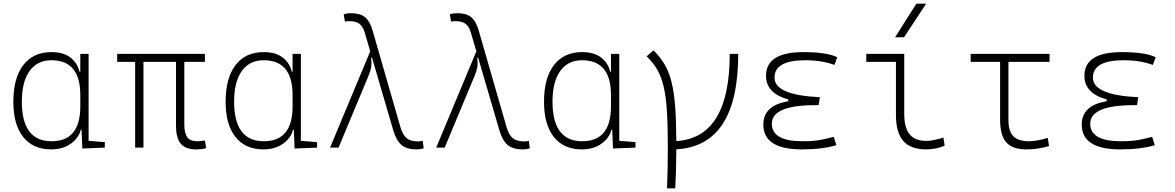

<svg xmlns="http://www.w3.org/2000/svg" viewBox="-20 -815 6485 1060"><path d="M262.7 9.8Q163.1 9.8 108.4 -58.3Q53.7 -126.5 53.7 -253.9Q53.7 -384.3 108.6 -455.8Q163.6 -527.3 263.7 -527.3Q330.6 -527.3 369.1 -497.3Q407.7 -467.3 418.9 -418.9H423.3V-517.6H469.2V-37.6L558.6 -30.3V0L434.6 4.9L430.2 -98.6H425.8Q419.9 -71.8 398.9 -46.9Q377.9 -22 343.5 -6.1Q309.1 9.8 262.7 9.8ZM423.3 -226.6V-291Q423.3 -482.4 263.7 -482.4Q185.5 -482.4 143.1 -422.9Q100.6 -363.3 100.6 -253.9Q100.6 -35.2 264.6 -35.2Q423.3 -35.2 423.3 -226.6Z M1063.5 9.8Q1004.4 9.8 978 -21.5Q951.7 -52.7 951.7 -122.1V-473.6H772V0H726.1V-473.6H627V-517.6H1111.3V-473.6H997.6V-127Q997.6 -78.6 1014.4 -56.9Q1031.2 -35.2 1068.4 -35.2Q1074.7 -35.2 1085 -36.1Q1095.2 -37.1 1111.3 -39.1L1118.2 2.9Q1093.8 9.8 1063.5 9.8Z M1434.6 9.8Q1335 9.8 1280.3 -58.3Q1225.6 -126.5 1225.6 -253.9Q1225.6 -384.3 1280.5 -455.8Q1335.4 -527.3 1435.5 -527.3Q1502.4 -527.3 1541 -497.3Q1579.6 -467.3 1590.8 -418.9H1595.2V-517.6H1641.1V-37.6L1730.5 -30.3V0L1606.4 4.9L1602.1 -98.6H1597.7Q1591.8 -71.8 1570.8 -46.9Q1549.8 -22 1515.4 -6.1Q1481 9.8 1434.6 9.8ZM1595.2 -226.6V-291Q1595.2 -482.4 1435.5 -482.4Q1357.4 -482.4 1314.9 -422.9Q1272.5 -363.3 1272.5 -253.9Q1272.5 -35.2 1436.5 -35.2Q1595.2 -35.2 1595.2 -226.6Z M2279.3 9.8Q2226.1 9.8 2196.8 -14.6Q2167.5 -39.1 2150.4 -98.1L2033.7 -497.1L2028.8 -495.6Q2032.7 -464.8 2029.1 -443.6Q2025.4 -422.4 2014.2 -396L1849.1 0H1802.2L2023.9 -531.7L1993.7 -634.8Q1983.4 -669.4 1964.1 -683.8Q1944.8 -698.2 1907.7 -698.2Q1896 -698.2 1884.3 -695.8L1877.4 -736.3Q1897.5 -742.2 1917.5 -742.2Q1968.3 -742.2 1995.4 -720.2Q2022.5 -698.2 2037.6 -644.5L2190.9 -112.3Q2203.6 -69.3 2225.3 -51.8Q2247.1 -34.2 2289.1 -34.2Q2298.3 -34.2 2313.5 -37.6L2319.3 3.9Q2299.3 9.8 2279.3 9.8Z M2865.2 9.8Q2812 9.8 2782.7 -14.6Q2753.4 -39.1 2736.3 -98.1L2619.6 -497.1L2614.7 -495.6Q2618.7 -464.8 2615 -443.6Q2611.3 -422.4 2600.1 -396L2435.1 0H2388.2L2609.9 -531.7L2579.6 -634.8Q2569.3 -669.4 2550 -683.8Q2530.8 -698.2 2493.7 -698.2Q2481.9 -698.2 2470.2 -695.8L2463.4 -736.3Q2483.4 -742.2 2503.4 -742.2Q2554.2 -742.2 2581.3 -720.2Q2608.4 -698.2 2623.5 -644.5L2776.9 -112.3Q2789.6 -69.3 2811.3 -51.8Q2833 -34.2 2875 -34.2Q2884.3 -34.2 2899.4 -37.6L2905.3 3.9Q2885.3 9.8 2865.2 9.8Z M3192.4 9.8Q3092.8 9.8 3038.1 -58.3Q2983.4 -126.5 2983.4 -253.9Q2983.4 -384.3 3038.3 -455.8Q3093.3 -527.3 3193.4 -527.3Q3260.3 -527.3 3298.8 -497.3Q3337.4 -467.3 3348.6 -418.9H3353V-517.6H3398.9V-37.6L3488.3 -30.3V0L3364.3 4.9L3359.9 -98.6H3355.5Q3349.6 -71.8 3328.6 -46.9Q3307.6 -22 3273.2 -6.1Q3238.8 9.8 3192.4 9.8ZM3353 -226.6V-291Q3353 -482.4 3193.4 -482.4Q3115.2 -482.4 3072.8 -422.9Q3030.3 -363.3 3030.3 -253.9Q3030.3 -35.2 3194.3 -35.2Q3353 -35.2 3353 -226.6Z M3662.1 224.6Q3664.6 176.8 3665.8 119.4Q3667 62 3667 -4.9Q3667 -121.1 3661.9 -201.7Q3656.7 -282.2 3643.8 -337.4Q3630.9 -392.6 3607.9 -431.6Q3585 -470.7 3549.8 -503.9L3587.9 -537.1Q3624.5 -501 3648.7 -460.2Q3672.9 -419.4 3687 -363.8Q3701.2 -308.1 3707.3 -228.8Q3713.4 -149.4 3713.9 -36.1Q4008.8 -54.2 4008.8 -517.6H4055.7Q4055.7 -8.8 3713.9 9.3Q3713.4 133.8 3708 224.6Z M4407.2 9.8Q4194.3 9.8 4194.3 -127Q4194.3 -233.9 4332 -255.9V-266.1Q4209 -299.8 4209 -396.5Q4209 -527.3 4415 -527.3Q4545.4 -527.3 4602.5 -499L4586.9 -456.5Q4518.1 -482.4 4425.8 -482.4Q4255.9 -482.4 4255.9 -386.7Q4255.9 -290 4506.3 -278.3L4499.5 -234.4H4481.4Q4241.2 -234.4 4241.2 -131.8Q4241.2 -35.2 4411.1 -35.2Q4471.7 -35.2 4511.7 -43Q4551.8 -50.8 4583 -59.6L4597.7 -13.7Q4521.5 9.8 4407.2 9.8Z M5094.7 9.8Q5007.8 9.8 4967 -36.6Q4926.3 -83 4926.3 -180.7V-473.6H4762.7V-517.6H4972.2V-185.5Q4972.2 -109.4 5002 -73.2Q5031.7 -37.1 5094.7 -37.1Q5132.3 -37.1 5188.5 -55.7L5195.3 -10.7Q5147 9.8 5094.7 9.8ZM4921.9 -609.4 5039.1 -794.9H5093.3L4971.2 -609.4Z M5646.5 9.8Q5570.3 9.8 5535.9 -28.6Q5501.5 -66.9 5501.5 -152.3V-473.6H5338.9V-517.6H5774.4V-473.6H5547.4V-152.3Q5547.4 -90.8 5574.2 -63Q5601.1 -35.2 5661.1 -35.2Q5701.7 -35.2 5764.6 -53.7L5771.5 -8.8Q5710.9 9.8 5646.5 9.8Z M6165 9.8Q5952.1 9.8 5952.1 -127Q5952.1 -233.9 6089.8 -255.9V-266.1Q5966.8 -299.8 5966.8 -396.5Q5966.8 -527.3 6172.9 -527.3Q6303.2 -527.3 6360.4 -499L6344.7 -456.5Q6275.9 -482.4 6183.6 -482.4Q6013.7 -482.4 6013.7 -386.7Q6013.7 -290 6264.2 -278.3L6257.3 -234.4H6239.3Q5999 -234.4 5999 -131.8Q5999 -35.2 6168.9 -35.2Q6229.5 -35.2 6269.5 -43Q6309.6 -50.8 6340.8 -59.6L6355.5 -13.7Q6279.3 9.8 6165 9.8Z"/></svg>

Font: Cascadia Mono ExtraLight
Style: Regular
Weight: 200
Monospace: yes
Designer: Aaron Bell
Foundry: Saja Typeworks
Version: Version 2404.023; ttfautohint (v1.8.4)